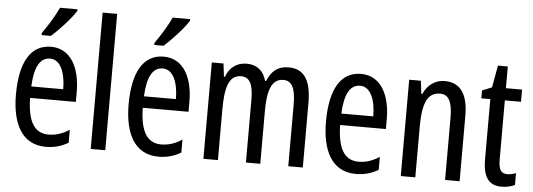

<svg xmlns="http://www.w3.org/2000/svg" viewBox="-50 -911 2961 1066"><g transform="rotate(5 1430.5 -378.0)"><path d="M342 -757V-766H245C224 -721 194 -671 156 -617V-606H208C249 -642 317 -715 342 -757ZM215 -546C102 -546 43 -447 43 -265C43 -109 96 10 233 10C279 10 320 -1 358 -24V-96C318 -70 281 -59 242 -59C163 -59 125 -123 123 -253H378V-309C378 -442 325 -546 215 -546ZM215 -480C275 -480 302 -405 302 -317H124C129 -428 160 -480 215 -480Z M564 0V-760H483V0Z M970 -757V-766H873C852 -721 822 -671 784 -617V-606H836C877 -642 945 -715 970 -757ZM843 -546C730 -546 671 -447 671 -265C671 -109 724 10 861 10C907 10 948 -1 986 -24V-96C946 -70 909 -59 870 -59C791 -59 753 -123 751 -253H1006V-309C1006 -442 953 -546 843 -546ZM843 -480C903 -480 930 -405 930 -317H752C757 -428 788 -480 843 -480Z M1539 -547C1480 -547 1445 -520 1420 -461H1414C1402 -511 1366 -547 1305 -547C1251 -547 1211 -519 1190 -464H1185L1176 -537H1111V0H1192V-281C1192 -395 1208 -475 1280 -475C1326 -475 1348 -440 1348 -348V0H1428V-296C1428 -413 1452 -475 1516 -475C1561 -475 1584 -438 1584 -345V0H1665V-360C1665 -486 1625 -547 1539 -547Z M1943 -546C1830 -546 1771 -447 1771 -265C1771 -109 1824 10 1961 10C2007 10 2048 -1 2086 -24V-96C2046 -70 2009 -59 1970 -59C1891 -59 1853 -123 1851 -253H2106V-309C2106 -442 2053 -546 1943 -546ZM1943 -480C2003 -480 2030 -405 2030 -317H1852C1857 -428 1888 -480 1943 -480Z M2408 -547C2357 -547 2313 -517 2290 -464H2285L2276 -537H2211V0H2292V-279C2292 -417 2320 -475 2390 -475C2438 -475 2458 -432 2458 -348V0H2539V-364C2539 -488 2494 -547 2408 -547Z M2799 -62C2760 -62 2750 -89 2750 -143V-469H2840V-537H2750V-658H2695L2673 -535L2619 -513V-469H2669V-133C2669 -37 2701 10 2772 10C2802 10 2826 4 2847 -6V-72C2831 -66 2815 -62 2799 -62Z"/></g></svg>

Font: Noto Sans Sinhala ExtraCondensed
Style: Regular
Weight: 400
Width: 2
Designer: Jelle Bosma - Monotype Design Team
Foundry: Monotype Imaging Inc.
Version: Version 2.006